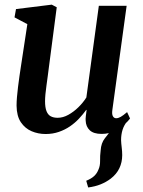

<svg xmlns="http://www.w3.org/2000/svg" viewBox="-20 -580 629 846"><path d="M368.5 246 360 216.5Q382 207.5 394.5 196Q407 184.5 413.5 168Q421.5 151 421 128.8Q420.5 106.5 423.5 83Q425.5 50 442.2 29.2Q459 8.5 471.5 -8.5L542.5 -48.5Q526.5 -29 520 -8Q513.5 13 513.5 37.5Q514 51.5 516.2 69.2Q518.5 87 518.5 103.5Q518.5 135 506 161.2Q493.5 187.5 467.5 207.5Q447.5 222.5 423.5 232.2Q399.5 242 368.5 246ZM181 10.5Q148 10.5 119.2 -1.8Q90.5 -14 72 -41.2Q53.5 -68.5 53 -114.5Q53 -131.5 54.8 -152.8Q56.5 -174 59.5 -197.5Q62.5 -221 65.8 -244.8Q69 -268.5 72.5 -289.5L100.5 -473.5L44 -503.5L50.5 -540L208 -559.5L230 -548L196 -288Q193.5 -267 190.5 -245.5Q187.5 -224 184.8 -203.5Q182 -183 180.2 -165.2Q178.5 -147.5 178.5 -134Q178.5 -106.5 184.8 -90.5Q191 -74.5 203.2 -67.8Q215.5 -61 234 -61Q257.5 -61 281 -74Q304.5 -87 325.2 -107.2Q346 -127.5 360.5 -150.5L415.5 -554.5H538L475 -95Q472.5 -76.5 477.5 -67.8Q482.5 -59 492 -59Q501 -59 511.8 -65Q522.5 -71 540 -86L553 -58Q547 -49 529.8 -32.8Q512.5 -16.5 486.5 -3.2Q460.5 10 427.5 10Q392.5 10 375.5 -6Q358.5 -22 357.5 -48.5Q357 -51.5 357.2 -56.8Q357.5 -62 358.2 -68.8Q359 -75.5 360 -82.5Q361 -89.5 361.5 -95.5L360 -96Q346 -76.5 328.2 -57.5Q310.5 -38.5 288.2 -23.2Q266 -8 239.2 1.2Q212.5 10.5 181 10.5Z"/></svg>

Font: Merriweather 36pt SemiBold
Style: Italic
Weight: 600
Italic angle: -7.8°
Version: Version 2.101